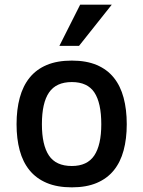

<svg xmlns="http://www.w3.org/2000/svg" viewBox="-20 -786 613 821"><path d="M522 -254.9Q522 -192.4 508.5 -142.6Q495.1 -92.8 466.6 -57.6Q438 -22.5 393.6 -3.7Q349.1 15.1 287.1 15.1Q224.6 15.1 179.7 -3.9Q134.8 -22.9 106.2 -58.1Q77.6 -93.3 64.2 -143.1Q50.8 -192.9 50.8 -254.9Q50.8 -317.9 64.5 -368.2Q78.1 -418.5 106.7 -453.9Q135.3 -489.3 179.9 -508.1Q224.6 -526.9 287.1 -526.9Q349.1 -526.9 393.6 -508.1Q438 -489.3 466.6 -453.9Q495.1 -418.5 508.5 -368.2Q522 -317.9 522 -254.9ZM413.1 -254.9Q413.1 -346.2 383.5 -390.6Q354 -435.1 287.1 -435.1Q220.2 -435.1 189.7 -390.6Q159.2 -346.2 159.2 -254.9Q159.2 -166 189.2 -121.1Q219.2 -76.2 287.1 -76.2Q353 -76.2 383.1 -121.1Q413.1 -166 413.1 -254.9ZM317.9 -589.8H233.9L322.8 -766.1H458Z"/></svg>

Font: Lorenzo Sans Medium
Style: Regular
Weight: 500
Foundry: Intel Corporation
Version: Version 1.00; ttfautohint (v1.5)